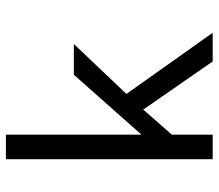

<svg xmlns="http://www.w3.org/2000/svg" viewBox="-65 -675 740 650"><g transform="rotate(-90 305.0 -350.0)"><path d="M422 0H519L312 -292L481 -470H377L174 -241V-700H91V0H174V-138L259 -235Z"/></g></svg>

Font: Necto Mono
Style: Regular
Weight: 400
Designer: Marco Condello
Foundry: Collletttivo
Version: Version 1.300;Glyphs 3.2 (3217)